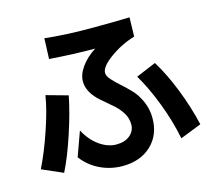

<svg xmlns="http://www.w3.org/2000/svg" viewBox="-115 -918 1230 1110"><g transform="rotate(-15 500.0 -362.5)"><path d="M24.4 -51.8Q68.4 -140.6 108.4 -258.8Q148.4 -377 161.1 -459L291 -422.9Q271.5 -324.2 231 -201.2Q190.4 -78.1 149.4 2.9ZM235.4 -655.3 240.2 -778.3Q361.3 -764.6 509.8 -764.6Q658.2 -764.6 747.1 -767.6L744.1 -653.3Q663.1 -628.9 595.2 -579.6Q527.3 -530.3 527.3 -494.1Q527.3 -474.6 547.9 -451.7Q568.4 -428.7 597.2 -403.3Q626 -377.9 654.8 -347.7Q683.6 -317.4 704.1 -271Q724.6 -224.6 724.6 -170.9Q724.6 -70.3 659.2 -8.8Q593.8 52.7 487.3 52.7Q416 52.7 353 22.5Q290 -7.8 248 -63.5L300.8 -210Q334 -147.5 383.8 -112.3Q433.6 -77.1 484.9 -77.1Q536.1 -77.1 566.4 -103Q596.7 -128.9 596.7 -167.5Q596.7 -206.1 575.7 -238.8Q554.7 -271.5 523.9 -297.4Q493.2 -323.2 462.9 -349.6Q390.6 -412.1 390.6 -478.5Q390.6 -521.5 422.9 -565.9Q455.1 -610.4 508.8 -644.5Q383.8 -644.5 235.4 -655.3ZM701.2 -424.8 820.3 -474.6Q869.1 -396.5 913.1 -285.6Q957 -174.8 982.4 -64.5L855.5 -14.6Q835 -119.1 793 -230Q751 -340.8 701.2 -424.8Z"/></g></svg>

Font: GenEi M Gothic v2 Bold
Style: Regular
Weight: 700
Version: Version 2.0